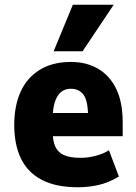

<svg xmlns="http://www.w3.org/2000/svg" viewBox="-20 -778 575 809"><path d="M308 11Q216 11 156.5 -20Q97 -51 68.5 -109.5Q40 -168 40 -252Q40 -331 66.5 -390.5Q93 -450 147 -483.5Q201 -517 279 -517Q344 -517 393 -488.5Q442 -460 469.5 -404Q497 -348 497 -261V-204H181V-302H361L351 -286Q351 -353 332 -378.5Q313 -404 279 -404Q254 -404 237.5 -390.5Q221 -377 211.5 -349Q202 -321 202 -276V-223Q202 -185 213 -160.5Q224 -136 249.5 -124.5Q275 -113 320 -113Q351 -113 383.5 -121.5Q416 -130 439 -145L481 -34Q437 -8 395 1.5Q353 11 308 11ZM206 -562 287 -758H459L328 -562Z"/></svg>

Font: Nunito Sans 7pt Condensed Black
Style: Regular
Weight: 900
Width: 3
Designer: Vernon Adams
Foundry: Vernon Adams
Version: Version 3.101;gftools[0.9.27]